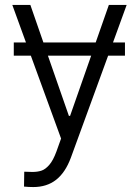

<svg xmlns="http://www.w3.org/2000/svg" viewBox="-20 -550 557 769"><path d="M480.5 -327.1H413.1L263.7 82Q241.7 141.1 204.6 170.2Q167.5 199.2 113.3 199.2Q93.8 199.2 76.2 197.3L77.1 137.7L109.4 138.7Q130.4 138.7 146 133.5Q161.6 128.4 177.2 110.6Q192.9 92.8 206.1 56.6L224.6 4.9L103.5 -327.1H35.2V-379.9H84L29.3 -530.3H101.6L153.8 -379.9H363.3L416 -530.3H487.3L432.6 -379.9H480.5ZM255.9 -85.9H260.7L345.2 -327.1H171.9Z"/></svg>

Font: Pretendard Light
Style: Regular
Weight: 300
Designer: Base glyphs from Inter by Rasmus Andersson; Hangeul glyphs from Noto Sans CJK(Source Han Sans) by Jang Soo-young and Kan
Foundry: Kil Hyung-jin
Version: Version 1.309